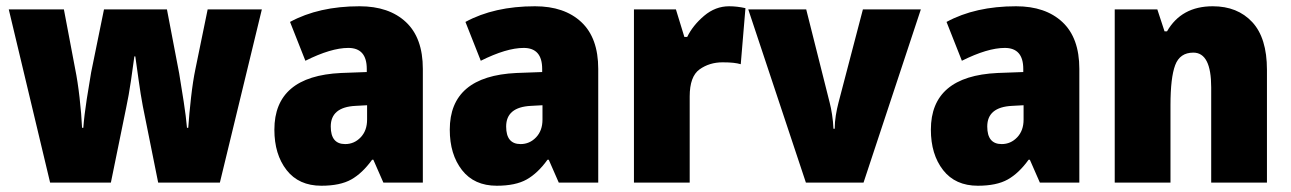

<svg xmlns="http://www.w3.org/2000/svg" viewBox="-20 -583 4123 613"><path d="M682 0 816 -553H643L604 -363Q596 -325 590 -272Q584 -219 581 -175H577Q574 -210 566.5 -258.5Q559 -307 552 -349L513 -553H312L271 -352Q265 -318 257 -266.5Q249 -215 246 -175H242Q240 -219 234 -271.5Q228 -324 220 -363L184 -553H8L140 0H334L383 -240Q391 -277 398 -324.5Q405 -372 409 -403H412Q416 -375 422.5 -328Q429 -281 436 -244L485 0Z M1152 -201Q1152 -166 1131.5 -144.5Q1111 -123 1082 -123Q1036 -123 1036 -179Q1036 -241 1115 -245L1152 -247ZM906 -513 955 -389Q1037 -430 1092 -430Q1151 -430 1151 -363V-353L1069 -350Q856 -340 856 -169Q856 -90 895 -40Q934 10 1006 10Q1066 10 1101.5 -10Q1137 -30 1168 -73H1172L1204 0H1330V-363Q1330 -462 1276 -512.5Q1222 -563 1128 -563Q998 -563 906 -513Z M1712 -201Q1712 -166 1691.5 -144.5Q1671 -123 1642 -123Q1596 -123 1596 -179Q1596 -241 1675 -245L1712 -247ZM1466 -513 1515 -389Q1597 -430 1652 -430Q1711 -430 1711 -363V-353L1629 -350Q1416 -340 1416 -169Q1416 -90 1455 -40Q1494 10 1566 10Q1626 10 1661.5 -10Q1697 -30 1728 -73H1732L1764 0H1890V-363Q1890 -462 1836 -512.5Q1782 -563 1688 -563Q1558 -563 1466 -513Z M2174 -465H2165L2138 -553H2004V0H2182V-275Q2182 -339 2213.5 -361.5Q2245 -384 2287 -384Q2308 -384 2321.5 -382.5Q2335 -381 2345 -378L2360 -557Q2333 -563 2308 -563Q2264 -563 2228 -532.5Q2192 -502 2174 -465Z M2737 0 2920 -553H2735L2657 -255Q2652 -236 2648.5 -214.5Q2645 -193 2645 -172H2641Q2640 -195 2636.5 -217.5Q2633 -240 2629 -255L2554 -553H2369L2553 0Z M3248 -201Q3248 -166 3227.5 -144.5Q3207 -123 3178 -123Q3132 -123 3132 -179Q3132 -241 3211 -245L3248 -247ZM3002 -513 3051 -389Q3133 -430 3188 -430Q3247 -430 3247 -363V-353L3165 -350Q2952 -340 2952 -169Q2952 -90 2991 -40Q3030 10 3102 10Q3162 10 3197.5 -10Q3233 -30 3264 -73H3268L3300 0H3426V-363Q3426 -462 3372 -512.5Q3318 -563 3224 -563Q3094 -563 3002 -513Z M3706 -483H3698L3675 -553H3539V0H3717V-247Q3717 -335 3732 -375Q3747 -415 3790 -415Q3847 -415 3847 -304V0H4025V-360Q4025 -462 3978 -512.5Q3931 -563 3852 -563Q3752 -563 3706 -483Z"/></svg>

Font: Noto Sans UI SemiCondensed Black
Style: Regular
Weight: 900
Width: 4
Designer: Monotype Design Team
Foundry: Monotype Imaging Inc.
Version: 1.001